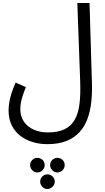

<svg xmlns="http://www.w3.org/2000/svg" viewBox="-20 -727 697 1276"><path d="M37 6Q37 -15 41 -42.5Q45 -70 55.5 -104Q66 -138 84 -178L152 -148Q140 -119 131.5 -93Q123 -67 119 -45Q115 -23 115 -2Q115 47 139 81.5Q163 116 204 134.5Q245 153 298 153Q365 153 408 132.5Q451 112 475.5 70.5Q500 29 508 -34Q516 -97 513 -183L494 -707H575L591 -174Q593 -109 586.5 -49Q580 11 561.5 62Q543 113 508.5 151Q474 189 421.5 210Q369 231 294 231Q245 231 198.5 217.5Q152 204 115.5 176Q79 148 58 106Q37 64 37 6ZM295 529Q275 529 261 514Q247 499 247 480Q247 460 261 446Q275 432 295 432Q315 432 329.5 446Q344 460 344 480Q344 499 329.5 514Q315 529 295 529ZM361 419Q342 419 327.5 404Q313 389 313 370Q313 350 327.5 336Q342 322 361 322Q382 322 396 336Q410 350 410 370Q410 389 396 404Q382 419 361 419ZM228 419Q208 419 194 404Q180 389 180 370Q180 350 194.5 336Q209 322 228 322Q249 322 263 336Q277 350 277 370Q277 389 263 404Q249 419 228 419Z"/></svg>

Font: Noto Sans Arabic SemiCondensed
Style: Regular
Weight: 400
Width: 4
Designer: Monotype Design Team, Nadine Chahine, Nizar Qandah and Khaled Hosny
Foundry: Monotype Imaging Inc.
Version: Version 2.012